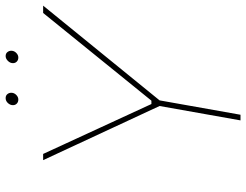

<svg xmlns="http://www.w3.org/2000/svg" viewBox="-116 -757 873 681"><g transform="rotate(-90 320.5 -416.5)"><path d="M285 -287 93 -700H115L292 -316H304L615 -700H641L305 -287L254 0H234ZM288 -807Q288 -817 295.5 -825Q303 -833 313 -833Q322 -833 327 -827Q332 -821 332 -813Q332 -803 324.5 -795.5Q317 -788 308 -788Q299 -788 293.5 -793.5Q288 -799 288 -807ZM437 -807Q437 -817 445 -825Q453 -833 462 -833Q471 -833 476 -827Q481 -821 481 -813Q481 -803 473.5 -795.5Q466 -788 457 -788Q448 -788 442.5 -793.5Q437 -799 437 -807Z"/></g></svg>

Font: Fixel Italic Variable 20240409 Display Thin
Style: Italic
Weight: 100
Italic angle: -10°
Designer: AlfaBravo + MacPaw
Foundry: Kyrylo Tkachov, Marchela Mozhyna, Serhii Makarenko, Maria Weinstein, Zakhar Kryvoshyya
Version: Version 1.211;Glyphs 3.2 (3225)